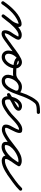

<svg xmlns="http://www.w3.org/2000/svg" viewBox="1128 -1758 643 2988"><g transform="rotate(90 1449.0 -264.5)"><path d="M21 26Q15 34 5 36.5Q-5 39 -14 33Q-22 27 -24.5 17Q-27 7 -21 -2Q9 -47 48 -93.5Q87 -140 131.5 -180Q176 -220 224 -247Q246 -259 275.5 -269.5Q305 -280 331 -279.5Q357 -279 369 -260.5Q381 -242 369 -197Q358 -158 333 -120Q308 -82 278.5 -46Q249 -10 224 22Q224 22 224 22Q224 22 224 22Q218 30 207.5 31.5Q197 33 189 27Q181 21 179.5 10.5Q178 0 184 -8Q207 -38 235 -71.5Q263 -105 287 -140Q311 -175 321 -211Q326 -230 325 -232.5Q324 -235 306 -229Q291 -225 276.5 -218Q262 -211 248 -203Q204 -179 162.5 -141Q121 -103 84.5 -59.5Q48 -16 21 26Q21 26 21 26Q21 26 21 26ZM224 22Q218 30 207.5 31.5Q197 33 189 27Q181 21 179.5 10.5Q178 0 184 -8Q203 -33 229 -68Q255 -103 287 -140Q319 -177 354.5 -209.5Q390 -242 427 -262Q464 -282 500 -282Q527 -282 546.5 -271.5Q566 -261 572 -241.5Q578 -222 564 -194Q564 -194 564 -194Q564 -194 564 -194Q549 -165 531 -137.5Q513 -110 495 -82Q492 -78 485.5 -62.5Q479 -47 475 -32.5Q471 -18 478 -18Q496 -17 521.5 -32Q547 -47 571.5 -66.5Q596 -86 613 -97Q613 -97 613 -97Q613 -97 613 -97Q621 -103 631.5 -101.5Q642 -100 647 -91Q653 -83 651.5 -72.5Q650 -62 641 -57Q619 -41 590.5 -19.5Q562 2 532 18Q502 34 474 32Q446 30 435.5 13.5Q425 -3 426 -26Q427 -49 435 -72Q443 -95 453 -110Q471 -136 488 -162.5Q505 -189 520 -218Q520 -218 520 -218Q520 -218 520 -218Q526 -230 521 -231Q516 -232 500 -232Q473 -232 441.5 -212Q410 -192 377.5 -160.5Q345 -129 315 -93.5Q285 -58 261.5 -27Q238 4 224 22Q224 22 224 22Q224 22 224 22Z M606 -63Q601 -71 602.5 -81.5Q604 -92 613 -98Q676 -141 738.5 -189.5Q801 -238 870 -272Q882 -277 890.5 -273Q899 -269 903 -260Q908 -251 905.5 -241.5Q903 -232 892 -227Q848 -206 820 -163Q792 -120 792 -71Q792 -49 805.5 -34.5Q819 -20 841 -20Q868 -20 891.5 -36Q915 -52 933 -77.5Q951 -103 961 -131Q971 -159 971 -183Q971 -201 958.5 -218Q946 -235 926 -235Q923 -235 912.5 -234Q902 -233 901 -230Q901 -230 901 -230Q901 -230 901 -230Q899 -225 909 -220.5Q919 -216 922 -215Q964 -200 1014 -198Q1064 -196 1108 -196Q1118 -196 1125.5 -188.5Q1133 -181 1133 -171Q1133 -161 1125.5 -153.5Q1118 -146 1108 -146Q1093 -146 1059 -146.5Q1025 -147 985.5 -151.5Q946 -156 912 -166Q878 -176 860 -195.5Q842 -215 853 -246Q853 -246 853 -246Q853 -246 853 -246Q861 -269 882.5 -277Q904 -285 926 -285Q953 -285 974.5 -270Q996 -255 1008.5 -232Q1021 -209 1021 -183Q1021 -148 1007 -111Q993 -74 968.5 -42Q944 -10 911.5 10Q879 30 841 30Q798 30 770 0.5Q742 -29 742 -71Q742 -134 778 -190Q814 -246 871 -272Q882 -277 891 -273Q900 -269 904 -260Q908 -252 905.5 -242Q903 -232 892 -227Q825 -194 764 -146.5Q703 -99 641 -56Q633 -51 622.5 -52.5Q612 -54 606 -63Z M1083 -171Q1083 -181 1090.5 -188.5Q1098 -196 1108 -196Q1137 -196 1161 -209.5Q1185 -223 1207 -241Q1229 -259 1254 -272Q1279 -285 1310 -285Q1310 -285 1310 -285Q1309 -285 1309 -285Q1335 -285 1360.5 -276Q1386 -267 1402 -248Q1418 -229 1415 -199Q1415 -186 1406.5 -180.5Q1398 -175 1389 -175Q1379 -176 1372 -183Q1365 -190 1366 -202Q1367 -216 1357 -223Q1347 -230 1333.5 -232.5Q1320 -235 1309 -235Q1280 -235 1255 -219Q1230 -203 1211.5 -177.5Q1193 -152 1182 -123.5Q1171 -95 1169 -69Q1167 -48 1179 -34Q1191 -20 1213 -20Q1250 -20 1279 -46Q1308 -72 1330.5 -113Q1353 -154 1370.5 -200Q1388 -246 1401.5 -288Q1415 -330 1427 -358Q1446 -401 1469 -442Q1492 -483 1523 -518Q1544 -542 1575.5 -552Q1607 -562 1641 -564Q1675 -566 1704 -566Q1714 -566 1721.5 -558.5Q1729 -551 1729 -541Q1729 -531 1721.5 -523.5Q1714 -516 1704 -516Q1685 -516 1656.5 -515Q1628 -514 1601.5 -508Q1575 -502 1561 -486Q1528 -447 1504 -402Q1480 -357 1462 -311Q1448 -276 1433 -231.5Q1418 -187 1399 -141.5Q1380 -96 1354.5 -57Q1329 -18 1294.5 6Q1260 30 1213 30Q1170 30 1143 0Q1116 -30 1119 -73Q1121 -109 1136.5 -146Q1152 -183 1177.5 -214.5Q1203 -246 1236.5 -265.5Q1270 -285 1309 -285Q1335 -285 1360.5 -276Q1386 -267 1402 -248Q1418 -229 1415 -199Q1415 -186 1406.5 -180.5Q1398 -175 1389 -175Q1379 -176 1372 -183Q1365 -190 1366 -202Q1367 -216 1357 -223Q1347 -230 1333 -232.5Q1319 -235 1309 -235Q1309 -235 1309 -235Q1309 -235 1309 -235Q1283 -235 1260.5 -221.5Q1238 -208 1215.5 -190.5Q1193 -173 1167 -159.5Q1141 -146 1108 -146Q1098 -146 1090.5 -153.5Q1083 -161 1083 -171Z M1408 -63Q1403 -71 1404.5 -81.5Q1406 -92 1415 -98Q1462 -131 1514 -157Q1566 -183 1613 -216Q1616 -218 1622.5 -223Q1629 -228 1629 -232Q1629 -236 1612 -236Q1587 -236 1566.5 -219Q1546 -202 1533 -178Q1520 -154 1515 -133Q1515 -133 1515 -132Q1515 -131 1515 -131Q1510 -114 1506.5 -98.5Q1503 -83 1503 -66Q1503 -47 1509.5 -34Q1516 -21 1537 -21Q1564 -21 1592 -34Q1620 -47 1646.5 -65Q1673 -83 1694 -97Q1702 -103 1712.5 -101.5Q1723 -100 1728 -91Q1734 -83 1732.5 -72.5Q1731 -62 1722 -57Q1696 -38 1666 -18.5Q1636 1 1603 15Q1570 29 1537 29Q1494 29 1473.5 1.5Q1453 -26 1453 -66Q1453 -87 1457 -106Q1461 -125 1467 -145Q1467 -145 1467 -144Q1467 -143 1467 -143Q1474 -177 1494 -210Q1514 -243 1544 -264.5Q1574 -286 1612 -286Q1635 -286 1657 -272Q1679 -258 1679 -232Q1679 -210 1661 -191Q1641 -170 1612.5 -155.5Q1584 -141 1559 -128Q1529 -111 1500 -93.5Q1471 -76 1443 -56Q1435 -51 1424.5 -52.5Q1414 -54 1408 -63Z M1687 -63Q1682 -71 1683.5 -81.5Q1685 -92 1694 -98Q1725 -119 1757.5 -151.5Q1790 -184 1825 -215.5Q1860 -247 1896.5 -268.5Q1933 -290 1973 -290Q2006 -290 2017 -275Q2028 -260 2024.5 -236Q2021 -212 2008.5 -183Q1996 -154 1981 -125.5Q1966 -97 1955 -74Q1944 -51 1944 -38Q1944 -24 1952.5 -23Q1961 -22 1972 -22Q1995 -22 2024.5 -35.5Q2054 -49 2082 -67Q2110 -85 2128 -97Q2136 -103 2146.5 -101.5Q2157 -100 2162 -91Q2168 -83 2166.5 -72.5Q2165 -62 2156 -57Q2133 -41 2101 -21Q2069 -1 2035 13.5Q2001 28 1972 28Q1940 28 1917 13.5Q1894 -1 1894 -38Q1894 -67 1909.5 -99Q1925 -131 1943 -162Q1961 -193 1970 -221Q1974 -236 1975 -238Q1976 -240 1973 -240Q1945 -240 1912 -218.5Q1879 -197 1844.5 -165.5Q1810 -134 1778.5 -104Q1747 -74 1722 -56Q1714 -51 1703.5 -52.5Q1693 -54 1687 -63Z M2121 -63Q2116 -71 2117.5 -81.5Q2119 -92 2128 -98Q2165 -124 2203.5 -155.5Q2242 -187 2282.5 -216Q2323 -245 2367 -263.5Q2411 -282 2460 -282Q2478 -282 2496 -277Q2514 -272 2530 -261Q2539 -254 2540 -244.5Q2541 -235 2536 -227Q2531 -220 2522 -216.5Q2513 -213 2502 -219Q2482 -231 2458 -231Q2426 -231 2384 -214Q2342 -197 2303 -168.5Q2264 -140 2238.5 -105Q2213 -70 2213 -34Q2213 -22 2219 -20Q2225 -18 2237 -18Q2276 -18 2315 -42Q2354 -66 2389 -103Q2424 -140 2451.5 -179.5Q2479 -219 2496 -250Q2502 -261 2512 -262.5Q2522 -264 2530 -260Q2538 -255 2542 -246Q2546 -237 2540 -226Q2530 -208 2512 -182Q2494 -156 2475 -128Q2456 -100 2442.5 -74.5Q2429 -49 2429 -32Q2429 -24 2439.5 -22Q2450 -20 2455 -20Q2486 -20 2520 -32.5Q2554 -45 2586 -62.5Q2618 -80 2643 -97Q2643 -97 2643 -97Q2643 -97 2643 -97Q2651 -103 2661.5 -101.5Q2672 -100 2677 -91Q2683 -83 2681.5 -72.5Q2680 -62 2671 -57Q2642 -36 2605.5 -16Q2569 4 2530 17Q2491 30 2455 30Q2427 30 2403 15Q2379 0 2379 -32Q2379 -58 2392 -86.5Q2405 -115 2424.5 -143.5Q2444 -172 2463.5 -199Q2483 -226 2496 -250Q2502 -261 2512 -262.5Q2522 -264 2530 -260Q2538 -255 2542 -246Q2546 -237 2540 -226Q2519 -188 2487 -143.5Q2455 -99 2415 -59Q2375 -19 2329.5 6.5Q2284 32 2237 32Q2205 32 2184 16Q2163 0 2163 -34Q2163 -71 2182.5 -107Q2202 -143 2234 -174.5Q2266 -206 2305 -230Q2344 -254 2384 -267.5Q2424 -281 2458 -281Q2496 -281 2528 -263Q2538 -257 2538.5 -247Q2539 -237 2534 -229Q2529 -221 2519.5 -217.5Q2510 -214 2500 -221Q2492 -227 2481 -229.5Q2470 -232 2460 -232Q2417 -232 2377 -213.5Q2337 -195 2299 -167Q2261 -139 2225.5 -109.5Q2190 -80 2156 -56Q2148 -51 2137.5 -52.5Q2127 -54 2121 -63Z M2637 -61Q2631 -70 2632.5 -80Q2634 -90 2643 -96Q2703 -139 2765.5 -183.5Q2828 -228 2880 -282Q2880 -282 2880 -282Q2880 -282 2880 -282Q2887 -289 2897.5 -289Q2908 -289 2916 -282Q2923 -275 2923 -264.5Q2923 -254 2916 -246Q2862 -192 2798 -146Q2734 -100 2671 -55Q2663 -49 2653 -51Q2643 -53 2637 -61Z"/></g></svg>

Font: FRB American Cursive Semibold
Style: Italic
Weight: 600
Italic angle: -25°
Version: Version 2.0;Modular Font Editor K font №1